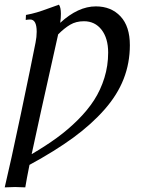

<svg xmlns="http://www.w3.org/2000/svg" viewBox="-27 -518 601 821"><path d="M225.1 -498Q233.4 -486.3 233.4 -459Q233.4 -440.4 230.5 -420.4Q307.1 -490.7 382.8 -490.7Q448.2 -490.7 488.3 -448Q528.3 -405.3 528.3 -324.7Q528.3 -248.5 501.7 -180.4Q475.1 -112.3 419.9 -49.6Q364.7 13.2 286.4 70.6Q208 127.9 99.1 187Q86.4 250 81.1 283.2Q55.7 281.7 37.6 281.7L-6.8 283.2Q17.6 181.2 62.3 -31Q106.9 -243.2 125 -335.9Q129.9 -359.9 129.9 -382.3Q129.9 -434.6 102.1 -434.6Q91.8 -434.6 83 -432.6L84 -454.1Q108.4 -458.5 130.6 -465.1Q152.8 -471.7 182.9 -482.9Q212.9 -494.1 225.1 -498ZM332 -427.2Q298.3 -427.2 273.2 -412.4Q248 -397.5 221.7 -371.1Q133.3 22.9 108.4 141.1Q168.5 106 216.1 71.3Q263.7 36.6 305.7 -5.1Q347.7 -46.9 375.5 -90.1Q403.3 -133.3 419.4 -185.1Q435.5 -236.8 435.5 -293Q435.5 -354.5 407.2 -390.9Q378.9 -427.2 332 -427.2Z"/></svg>

Font: Flanker
Style: Italic
Weight: 400
Italic angle: -12°
Designer: Flanker
Version: Version 2.027